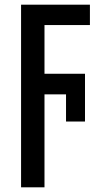

<svg xmlns="http://www.w3.org/2000/svg" viewBox="-20 -560 429 820"><path d="M170 240H70V-540H364V-453H170V-245H343V-41H262V-157H170Z"/></svg>

Font: Noto Sans ExtraCondensed Medium
Style: Regular
Weight: 500
Width: 2
Designer: Monotype Design Team
Foundry: Monotype Imaging Inc.
Version: Version 2.013; ttfautohint (v1.8.4.7-5d5b)